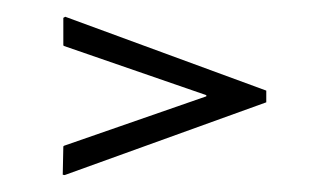

<svg xmlns="http://www.w3.org/2000/svg" viewBox="-20 -468 391 228"><path d="M54.5 -260.5 55.2 -294.1 56 -294.9 225 -353.6V-355L56 -413.4L55.2 -414.1V-446.8L57.5 -448.1L296.2 -360.4V-346.5L56.8 -260.1Z"/></svg>

Font: Emberly Black
Style: Regular
Weight: 900
Designer: Rajesh Rajput
Foundry: Rajesh Rajput
Version: Version 1.000